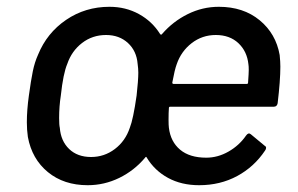

<svg xmlns="http://www.w3.org/2000/svg" viewBox="-20 -537 877 565"><path d="M704 -138Q711 -148 718 -142L759 -108Q763 -106 763 -102Q763 -98 760 -94Q728 -46 678 -19Q628 8 566 8Q514 8 474.5 -13.5Q435 -35 412 -73Q410 -78 407 -73Q375 -35 331 -13.5Q287 8 238 8Q168 8 121 -30.5Q74 -69 62 -134Q59 -155 59 -177Q59 -213 65 -256Q71 -300 76.5 -327Q82 -354 92 -376Q118 -440 174.5 -478.5Q231 -517 302 -517Q350 -517 389 -495.5Q428 -474 451 -437Q454 -433 457 -437Q489 -474 532.5 -495.5Q576 -517 624 -517Q696 -517 744 -477.5Q792 -438 803 -375Q805 -355 805 -341Q805 -300 797 -233Q795 -223 786 -223H481Q477 -223 477 -219Q476 -206 476 -185Q476 -168 477 -161Q482 -120 510 -96.5Q538 -73 587 -73Q621 -73 652.5 -91Q684 -109 704 -138ZM382 -256Q387 -301 387 -323Q387 -335 385 -349Q382 -387 356.5 -410.5Q331 -434 292 -434Q252 -434 221.5 -410.5Q191 -387 178 -349Q166 -321 159 -256Q154 -224 154 -190Q154 -169 156 -161Q159 -122 183.5 -98.5Q208 -75 248 -75Q287 -75 318 -98.5Q349 -122 362 -161Q372 -186 382 -256ZM500 -348Q494 -332 487 -294Q487 -290 491 -290H706Q710 -290 710 -294Q712 -322 712 -331Q712 -343 711 -348Q707 -386 681.5 -410Q656 -434 615 -434Q575 -434 544 -410Q513 -386 500 -348Z"/></svg>

Font: Barlow Medium
Style: Italic
Weight: 500
Italic angle: -7°
Designer: Jeremy Tribby
Foundry: Tribby Type
Version: Version 1.408